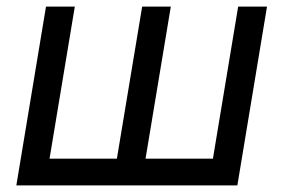

<svg xmlns="http://www.w3.org/2000/svg" viewBox="-20 -559 854 579"><path d="M118.7 -539.1H205.6L129.4 -80.6H332.5L408.7 -539.1H495.1L418.9 -80.6H622.1L698.2 -539.1H785.2L695.8 0H29.3Z"/></svg>

Font: Inter 18pt
Style: Italic
Weight: 400
Italic angle: -9.3988°
Designer: Rasmus Andersson
Foundry: rsms
Version: Version 4.001;git-66647c0bb